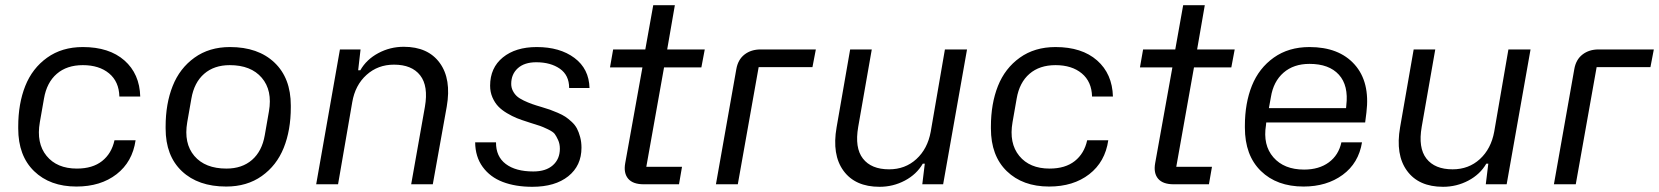

<svg xmlns="http://www.w3.org/2000/svg" viewBox="-20 -716 6446 746"><path d="M276.9 8.8Q174.3 8.8 112.5 -51Q50.8 -110.8 50.8 -216.8V-224.1Q50.8 -313 78.1 -381.8Q105.5 -450.7 163.1 -491.9Q220.7 -533.2 301.8 -533.2Q404.3 -533.2 463.4 -481.2Q522.5 -429.2 524.9 -340.8H443.8Q442.4 -398.9 403.8 -430.9Q365.2 -462.9 301.8 -462.9Q239.7 -462.9 200.7 -429.2Q161.6 -395.5 150.9 -333L134.8 -241.2Q120.6 -159.7 160.9 -110.4Q201.2 -61 278.8 -61Q339.8 -61 376.7 -90.3Q413.6 -119.6 424.8 -170.9H506.8Q494.6 -86.9 432.9 -39.1Q371.1 8.8 276.9 8.8Z M858.9 8.8Q750 8.8 686.8 -50.8Q623.5 -110.4 623.5 -216.8V-224.1Q623.5 -313 650.9 -381.8Q678.2 -450.7 735.6 -491.9Q793 -533.2 873.5 -533.2Q982.9 -533.2 1046.4 -472.9Q1109.9 -412.6 1109.9 -306.2V-298.8Q1109.9 -210 1082.3 -141.4Q1054.7 -72.8 997.1 -32Q939.5 8.8 858.9 8.8ZM859.9 -61Q920.4 -61 959.2 -94.7Q998 -128.4 1008.8 -190.9L1024.9 -283.2Q1039.1 -364.7 997.1 -413.8Q955.1 -462.9 872.6 -462.9Q812 -462.9 773.2 -429.2Q734.4 -395.5 723.6 -333L707.5 -241.2Q693.4 -159.2 735.1 -110.1Q776.9 -61 859.9 -61Z M1208.5 0 1300.8 -523.9H1380.9L1371.6 -442.9H1379.9Q1403.8 -484.9 1449.7 -509.5Q1495.6 -534.2 1548.8 -534.2Q1643.1 -534.2 1688.7 -471.4Q1734.4 -408.7 1715.8 -301.8L1661.6 0H1577.6L1630.9 -300.8Q1645 -381.8 1612.5 -423.3Q1580.1 -464.8 1510.7 -464.8Q1448.2 -464.8 1404.1 -425Q1359.9 -385.3 1348.6 -318.8L1293.5 0Z M2048.3 9.8Q1982.9 9.8 1933.6 -9Q1884.3 -27.8 1855.5 -67.4Q1826.7 -106.9 1826.2 -163.1H1907.2Q1906.7 -107.9 1945.1 -78.9Q1983.4 -49.8 2052.2 -49.8Q2101.1 -49.8 2128.2 -74Q2155.3 -98.1 2155.3 -138.2Q2155.3 -157.2 2148.4 -172.1Q2141.6 -187 2135.3 -195.6Q2128.9 -204.1 2108.4 -213.9Q2087.9 -223.6 2078.9 -226.6Q2069.8 -229.5 2039.1 -239.3Q2033.2 -241.2 2030.3 -242.2Q2006.8 -249.5 1988.5 -256.8Q1970.2 -264.2 1949.7 -276.4Q1929.2 -288.6 1915.8 -302.7Q1902.3 -316.9 1893.3 -337.6Q1884.3 -358.4 1884.3 -382.8Q1884.3 -452.6 1933.8 -492.9Q1983.4 -533.2 2065.4 -533.2Q2155.3 -533.2 2211.9 -491Q2268.6 -448.7 2270.5 -374H2191.4Q2191.4 -423.8 2155.3 -449Q2119.1 -474.1 2063.5 -474.1Q2017.6 -474.1 1991.9 -450.9Q1966.3 -427.7 1966.3 -390.1Q1966.3 -375.5 1972.7 -363Q1979 -350.6 1988.5 -342Q1998 -333.5 2014.9 -325.4Q2031.7 -317.4 2046.9 -312Q2062 -306.6 2085.4 -299.8Q2105 -293.9 2116.9 -289.8Q2128.9 -285.6 2147 -277.8Q2165 -270 2176.5 -262.5Q2188 -254.9 2201.2 -242.7Q2214.4 -230.5 2221.7 -216.6Q2229 -202.6 2234.1 -183.6Q2239.3 -164.6 2239.3 -142.1Q2239.3 -72.3 2188 -31.2Q2136.7 9.8 2048.3 9.8Z M2481 0Q2439 0 2420.7 -21.7Q2402.3 -43.5 2409.2 -82L2476.1 -454.1H2350.1L2362.3 -523.9H2487.3L2518.1 -695.8H2602.1L2572.3 -523.9H2718.3L2705.1 -454.1H2560.1L2491.2 -67.9H2629.9L2618.2 0Z M2761.7 0 2840.8 -446.8Q2847.2 -484.4 2872.8 -504.2Q2898.4 -523.9 2935.1 -523.9H3149.9L3136.7 -455.1H2927.7L2846.7 0Z M3397.5 9.8Q3302.7 9.8 3257.3 -52.5Q3211.9 -114.7 3230.5 -221.2L3283.2 -523.9H3367.2L3314.5 -223.1Q3300.3 -141.6 3332.8 -99.9Q3365.2 -58.1 3434.6 -58.1Q3497.1 -58.1 3540.5 -97.9Q3584 -137.7 3596.2 -204.1L3651.4 -523.9H3737.3L3644.5 0H3563.5L3573.2 -80.1H3565.4Q3541.5 -38.6 3495.8 -14.4Q3450.2 9.8 3397.5 9.8Z M4056.2 8.8Q3953.6 8.8 3891.8 -51Q3830.1 -110.8 3830.1 -216.8V-224.1Q3830.1 -313 3857.4 -381.8Q3884.8 -450.7 3942.4 -491.9Q4000 -533.2 4081.1 -533.2Q4183.6 -533.2 4242.7 -481.2Q4301.8 -429.2 4304.2 -340.8H4223.1Q4221.7 -398.9 4183.1 -430.9Q4144.5 -462.9 4081.1 -462.9Q4019 -462.9 3980 -429.2Q3940.9 -395.5 3930.2 -333L3914.1 -241.2Q3899.9 -159.7 3940.2 -110.4Q3980.5 -61 4058.1 -61Q4119.1 -61 4156 -90.3Q4192.9 -119.6 4204.1 -170.9H4286.1Q4273.9 -86.9 4212.2 -39.1Q4150.4 8.8 4056.2 8.8Z M4540 0Q4498 0 4479.7 -21.7Q4461.4 -43.5 4468.3 -82L4535.2 -454.1H4409.2L4421.4 -523.9H4546.4L4577.1 -695.8H4661.1L4631.3 -523.9H4777.3L4764.2 -454.1H4619.1L4550.3 -67.9H4689L4677.2 0Z M5044.9 8.8Q4940.9 8.8 4878.9 -51.8Q4816.9 -112.3 4816.9 -220.2V-227.1Q4816.9 -314.9 4844.2 -383.1Q4871.6 -451.2 4929.2 -492.2Q4986.8 -533.2 5067.9 -533.2Q5182.6 -533.2 5243.2 -465.3Q5303.7 -397.5 5289.1 -278.8L5284.2 -240.2H4899.9Q4899.9 -238.8 4899.4 -235.4Q4898.9 -231.9 4898.9 -230Q4886.2 -152.3 4927.7 -104.7Q4969.2 -57.1 5046.9 -57.1Q5105 -57.1 5143.1 -85.2Q5181.2 -113.3 5191.9 -163.1H5272Q5258.8 -82 5196.8 -36.6Q5134.8 8.8 5044.9 8.8ZM4918 -338.9 4910.2 -295.9H5210L5210.9 -306.2Q5220.2 -383.8 5182.1 -425.8Q5144 -467.8 5067.9 -467.8Q5006.3 -467.8 4967 -433.6Q4927.7 -399.4 4918 -338.9Z M5586.9 9.8Q5492.2 9.8 5446.8 -52.5Q5401.4 -114.7 5419.9 -221.2L5472.7 -523.9H5556.6L5503.9 -223.1Q5489.7 -141.6 5522.2 -99.9Q5554.7 -58.1 5624 -58.1Q5686.5 -58.1 5730 -97.9Q5773.4 -137.7 5785.6 -204.1L5840.8 -523.9H5926.8L5834 0H5752.9L5762.7 -80.1H5754.9Q5731 -38.6 5685.3 -14.4Q5639.6 9.8 5586.9 9.8Z M6017.6 0 6096.7 -446.8Q6103 -484.4 6128.7 -504.2Q6154.3 -523.9 6190.9 -523.9H6405.8L6392.6 -455.1H6183.6L6102.5 0Z"/></svg>

Font: Hubot Sans
Style: Italic
Weight: 400
Italic angle: -10°
Designer: Deni Anggara
Foundry: GitHub
Version: Version 1.001;gftools[0.9.31]